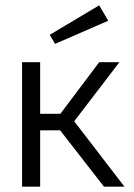

<svg xmlns="http://www.w3.org/2000/svg" viewBox="-20 -702 503 722"><path d="M387 -624 187 -537 167 -571 353 -682ZM448 0H371L206 -212H131V0H63V-468H131V-274H207L353 -468H429L259 -246Z"/></svg>

Font: Didact Gothic
Style: Regular
Weight: 400
Designer: Daniel Johnson
Foundry: Daniel Johnson
Version: Version 2.101;PS 002.101;hotconv 1.0.88;makeotf.lib2.5.64775